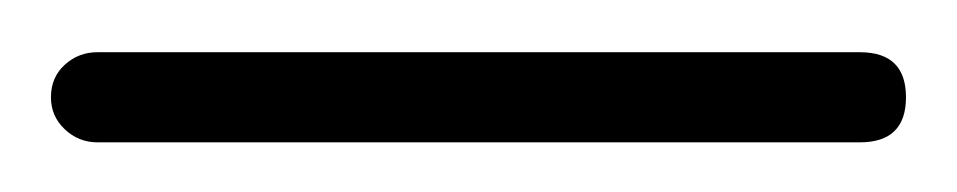

<svg xmlns="http://www.w3.org/2000/svg" viewBox="-38 -60 374 75"><path d="M315.9 -22Q315.9 -4.4 297.9 -4.4H0Q-7.3 -4.4 -12.7 -9.5Q-18.1 -14.6 -18.1 -22Q-18.1 -29.8 -12.7 -34.7Q-7.3 -39.6 0 -39.6H297.9Q315.9 -39.6 315.9 -22Z"/></svg>

Font: Mikhak ExtraLight
Style: Regular
Weight: 200
Designer: Amin Abedi
Version: Version 3.3